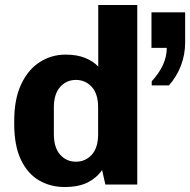

<svg xmlns="http://www.w3.org/2000/svg" viewBox="-20 -740 762 770"><path d="M238.5 10Q182.5 10 136.8 -16.5Q91 -43 64 -99.2Q37 -155.5 37 -244V-255Q37 -343 65 -402.2Q93 -461.5 139.8 -491.2Q186.5 -521 243.5 -521Q288.5 -521 321.2 -507.8Q354 -494.5 374 -473V-720H530.5V0H402.5L389.5 -58Q367.5 -26.5 331.5 -8.2Q295.5 10 238.5 10ZM284.5 -91.5Q322.5 -91.5 348 -119.5Q373.5 -147.5 373.5 -201.5V-309.5Q373.5 -363.5 348 -391.5Q322.5 -419.5 284.5 -419.5Q246.5 -419.5 221.2 -391.2Q196 -363 196 -309.5V-202Q196 -148 221.2 -119.8Q246.5 -91.5 284.5 -91.5ZM588.5 -397.5V-414Q617.5 -445.5 633 -478.5Q648.5 -511.5 649 -548H587.5V-690.5H722.5V-570Q722.5 -520.5 705.5 -476.5Q688.5 -432.5 657.5 -397.5Z"/></svg>

Font: Chivo Mono Medium
Style: Regular
Weight: 500
Monospace: yes
Designer: Hector Gatti
Foundry: Omnibus-Type
Version: Version 1.008